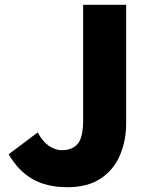

<svg xmlns="http://www.w3.org/2000/svg" viewBox="-20 -765 626 799"><path d="M261 14Q174 14 115 -20Q56 -54 16 -123L137 -214Q157 -176 183.5 -158Q210 -140 237 -140Q281 -140 303.5 -166.5Q326 -193 326 -266V-745H505V-252Q505 -179 479 -118.5Q453 -58 399 -22Q345 14 261 14Z"/></svg>

Font: Noto Sans HK Thin Black
Style: Regular
Weight: 900
Version: Version 2.004-H2;hotconv 1.0.118;makeotfexe 2.5.65603